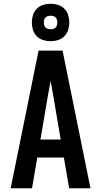

<svg xmlns="http://www.w3.org/2000/svg" viewBox="-20 -1005 540 1025"><path d="M37 0 186 -735H314L463 0H349L321 -164H179L151 0ZM304 -260 265 -490Q261 -511 257.5 -531.5Q254 -552 250 -573Q246 -552 242.5 -531.5Q239 -511 235 -490L196 -260ZM250 -785Q230 -785 210.5 -791Q191 -797 176.5 -811.5Q162 -826 156 -845.5Q150 -865 150 -885Q150 -905 156 -924.5Q162 -944 176.5 -958.5Q191 -973 210.5 -979Q230 -985 250 -985Q270 -985 289.5 -979Q309 -973 323.5 -958.5Q338 -944 344 -924.5Q350 -905 350 -885Q350 -865 344 -845.5Q338 -826 323.5 -811.5Q309 -797 289.5 -791Q270 -785 250 -785ZM250 -849Q257 -849 264.5 -851Q272 -853 277 -858Q282 -863 284 -870.5Q286 -878 286 -885Q286 -892 284 -899.5Q282 -907 277 -912Q272 -917 264.5 -919Q257 -921 250 -921Q243 -921 235.5 -919Q228 -917 223 -912Q218 -907 216 -899.5Q214 -892 214 -885Q214 -878 216 -870.5Q218 -863 223 -858Q228 -853 235.5 -851Q243 -849 250 -849Z"/></svg>

Font: Moesevka
Style: Bold
Weight: 700
Monospace: yes
Designer: Belleve Invis
Foundry: Belleve Invis
Version: Version 32.5.0; ttfautohint (v1.8.4)